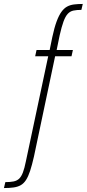

<svg xmlns="http://www.w3.org/2000/svg" viewBox="-127 -763 439 972"><path d="M-107 189 -100 159Q-75 159 -58 155.5Q-41 152 -30 141.5Q-19 131 -11 110Q-3 89 4 54L117 -478H51L58 -510H133L123 -503L138 -576Q148 -623 159.5 -654Q171 -685 184 -703Q197 -721 212.5 -729.5Q228 -738 248 -740.5Q268 -743 292 -743L285 -713Q262 -713 245 -709.5Q228 -706 216 -693Q204 -680 194.5 -654Q185 -628 175 -584L158 -501L151 -510H242L235 -478H152L45 29Q35 73 25.5 102Q16 131 4.5 148.5Q-7 166 -22 174.5Q-37 183 -58 186Q-79 189 -107 189Z"/></svg>

Font: Saira ExtraCondensed Thin
Style: Regular
Weight: 250
Width: 2
Designer: Hector Gatti with collaboration of the Omnibus-Type team
Foundry: Omnibus-Type
Version: Version 1.101